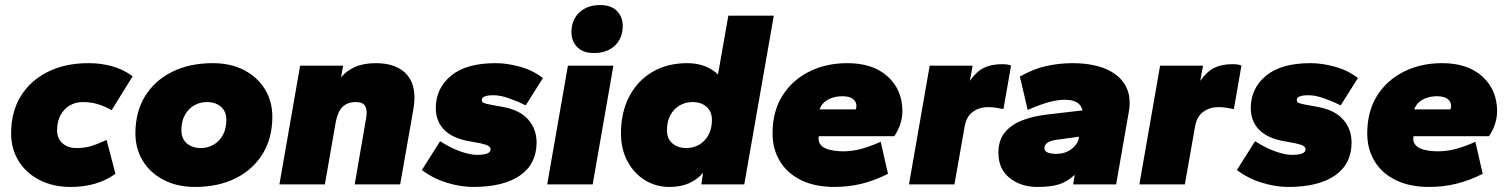

<svg xmlns="http://www.w3.org/2000/svg" viewBox="-20 -730 5968 760"><path d="M260 10Q190 10 136.5 -17.5Q83 -45 53.5 -93Q24 -141 24 -202Q24 -287 62 -349Q100 -411 169 -445.5Q238 -480 330 -480Q381 -480 425 -467.5Q469 -455 505 -428L422 -294Q391 -311 364.5 -318.5Q338 -326 307 -326Q279 -326 256 -312.5Q233 -299 219.5 -274Q206 -249 206 -215Q206 -181 227.5 -162.5Q249 -144 283 -144Q314 -144 339.5 -151.5Q365 -159 402 -176L437 -42Q399 -15 355 -2.5Q311 10 260 10Z M752 10Q682 10 628.5 -17.5Q575 -45 545.5 -93Q516 -141 516 -202Q516 -287 554 -349Q592 -411 661 -445.5Q730 -480 822 -480Q893 -480 946 -452.5Q999 -425 1028.5 -377Q1058 -329 1058 -268Q1058 -184 1020 -121.5Q982 -59 913 -24.5Q844 10 752 10ZM775 -144Q803 -144 826 -157.5Q849 -171 862.5 -196Q876 -221 876 -255Q876 -289 854.5 -307.5Q833 -326 799 -326Q771 -326 748 -312.5Q725 -299 711.5 -274Q698 -249 698 -215Q698 -181 719.5 -162.5Q741 -144 775 -144Z M1086 0 1168 -470H1338L1330 -424Q1352 -450 1385.5 -465Q1419 -480 1468 -480Q1510 -480 1541.5 -468Q1573 -456 1592.5 -432.5Q1612 -409 1618 -375Q1624 -341 1616 -296L1564 0H1384L1430 -267Q1432 -281 1431 -291.5Q1430 -302 1425.5 -310Q1421 -318 1412 -322Q1403 -326 1388 -326Q1356 -326 1336.5 -307.5Q1317 -289 1309 -247L1266 0Z M1853 10Q1804 10 1749.5 -6.5Q1695 -23 1650 -57L1722 -171Q1768 -142 1805.5 -129.5Q1843 -117 1867 -117Q1895 -117 1908.5 -122.5Q1922 -128 1922 -139Q1922 -147 1913 -152.5Q1904 -158 1881 -163L1837 -171Q1770 -183 1737.5 -217Q1705 -251 1705 -302Q1705 -380 1765 -430Q1825 -480 1942 -480Q1987 -480 2038 -466Q2089 -452 2129 -421L2061 -313Q2031 -328 1996 -340.5Q1961 -353 1934 -353Q1911 -353 1899 -348.5Q1887 -344 1887 -334Q1887 -326 1895 -322.5Q1903 -319 1925 -315L1969 -307Q2037 -295 2070.5 -257Q2104 -219 2104 -166Q2104 -81 2038.5 -35.5Q1973 10 1853 10Z M2146 0 2228 -470H2408L2326 0ZM2331 -520Q2288 -520 2265 -543.5Q2242 -567 2242 -602Q2242 -651 2273 -680.5Q2304 -710 2356 -710Q2399 -710 2422 -686.5Q2445 -663 2445 -628Q2445 -579 2414 -549.5Q2383 -520 2331 -520Z M2630 10Q2576 10 2532.5 -17Q2489 -44 2463.5 -92Q2438 -140 2438 -202Q2438 -285 2470.5 -347.5Q2503 -410 2562 -445Q2621 -480 2700 -480Q2739 -480 2770 -468Q2801 -456 2822 -435L2863 -668H3043L2926 0H2756L2763 -46Q2741 -20 2708 -5Q2675 10 2630 10ZM2697 -144Q2725 -144 2748 -157.5Q2771 -171 2784.5 -196Q2798 -221 2798 -255Q2798 -289 2776.5 -307.5Q2755 -326 2721 -326Q2693 -326 2670 -312.5Q2647 -299 2633.5 -274Q2620 -249 2620 -215Q2620 -181 2641.5 -162.5Q2663 -144 2697 -144Z M3283 10Q3206 10 3151 -17Q3096 -44 3067 -92Q3038 -140 3038 -202Q3038 -289 3077 -351Q3116 -413 3183 -446.5Q3250 -480 3334 -480Q3436 -480 3494 -427Q3552 -374 3552 -290Q3552 -264 3543.5 -238.5Q3535 -213 3520 -191H3221Q3218 -173 3225.5 -161Q3233 -149 3248 -142.5Q3263 -136 3281.5 -133.5Q3300 -131 3318 -131Q3356 -131 3394 -142Q3432 -153 3466 -169L3495 -42Q3444 -16 3392 -3Q3340 10 3283 10ZM3224 -297H3367Q3370 -303 3370 -312Q3370 -327 3356.5 -338Q3343 -349 3314 -349Q3293 -349 3274.5 -343Q3256 -337 3243 -325.5Q3230 -314 3224 -297Z M3578 0 3660 -470H3830L3819 -410Q3846 -448 3875.5 -462Q3905 -476 3946 -476Q3959 -476 3968 -474.5Q3977 -473 3982 -470L3952 -298Q3938 -301 3922.5 -303.5Q3907 -306 3891 -306Q3857 -306 3831 -287.5Q3805 -269 3798 -227L3758 0Z M4086 10Q4021 10 3976.5 -25.5Q3932 -61 3932 -125Q3932 -175 3957.5 -206Q3983 -237 4027.5 -254Q4072 -271 4128 -277L4265 -293Q4262 -305 4256 -313Q4250 -321 4240.5 -326Q4231 -331 4219.5 -333Q4208 -335 4195 -335Q4166 -335 4132.5 -326Q4099 -317 4048 -295L4017 -427Q4072 -458 4123 -469Q4174 -480 4227 -480Q4278 -480 4322 -469Q4366 -458 4397.5 -434Q4429 -410 4443 -373.5Q4457 -337 4448 -286L4398 0H4228L4234 -38Q4204 -10 4171 0Q4138 10 4086 10ZM4160 -121Q4185 -121 4203.5 -129.5Q4222 -138 4234.5 -152Q4247 -166 4250 -182L4251 -189L4172 -178Q4138 -174 4126 -165Q4114 -156 4114 -144Q4114 -133 4125.5 -127Q4137 -121 4160 -121Z M4490 0 4572 -470H4742L4731 -410Q4758 -448 4787.5 -462Q4817 -476 4858 -476Q4871 -476 4880 -474.5Q4889 -473 4894 -470L4864 -298Q4850 -301 4834.5 -303.5Q4819 -306 4803 -306Q4769 -306 4743 -287.5Q4717 -269 4710 -227L4670 0Z M5079 10Q5030 10 4975.5 -6.5Q4921 -23 4876 -57L4948 -171Q4994 -142 5031.5 -129.5Q5069 -117 5093 -117Q5121 -117 5134.5 -122.5Q5148 -128 5148 -139Q5148 -147 5139 -152.5Q5130 -158 5107 -163L5063 -171Q4996 -183 4963.5 -217Q4931 -251 4931 -302Q4931 -380 4991 -430Q5051 -480 5168 -480Q5213 -480 5264 -466Q5315 -452 5355 -421L5287 -313Q5257 -328 5222 -340.5Q5187 -353 5160 -353Q5137 -353 5125 -348.5Q5113 -344 5113 -334Q5113 -326 5121 -322.5Q5129 -319 5151 -315L5195 -307Q5263 -295 5296.5 -257Q5330 -219 5330 -166Q5330 -81 5264.5 -35.5Q5199 10 5079 10Z M5637 10Q5560 10 5505 -17Q5450 -44 5421 -92Q5392 -140 5392 -202Q5392 -289 5431 -351Q5470 -413 5537 -446.5Q5604 -480 5688 -480Q5790 -480 5848 -427Q5906 -374 5906 -290Q5906 -264 5897.5 -238.5Q5889 -213 5874 -191H5575Q5572 -173 5579.5 -161Q5587 -149 5602 -142.5Q5617 -136 5635.5 -133.5Q5654 -131 5672 -131Q5710 -131 5748 -142Q5786 -153 5820 -169L5849 -42Q5798 -16 5746 -3Q5694 10 5637 10ZM5578 -297H5721Q5724 -303 5724 -312Q5724 -327 5710.5 -338Q5697 -349 5668 -349Q5647 -349 5628.5 -343Q5610 -337 5597 -325.5Q5584 -314 5578 -297Z"/></svg>

Font: Gantari Black
Style: Italic
Weight: 900
Italic angle: -10°
Version: Version 1.000